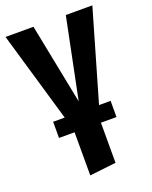

<svg xmlns="http://www.w3.org/2000/svg" viewBox="-143 -607 716 904"><g transform="rotate(-20 215.5 -155.5)"><path d="M302 -78H360V3H282V204L150 219V3H72V-78H130L-2 -530H138L218 -127L300 -530H433Z"/></g></svg>

Font: Fira Sans Compressed SemiBold
Style: Regular
Weight: 600
Width: 1
Designer: bBox Type GmbH & Carrois Corporate GbR & Edenspiekermann AG
Foundry: bBox Type GmbH & Carrois Corporate GbR & Edenspiekermann AG
Version: Version 4.301